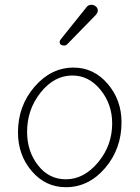

<svg xmlns="http://www.w3.org/2000/svg" viewBox="-20 -775 582 801"><path d="M248 -585Q229 -585 229 -600Q229 -606 235 -613L341 -745Q348 -755 361 -755Q372 -755 380 -748Q388 -741 388 -731Q388 -723 380 -713L260 -590Q255 -585 248 -585ZM255 6Q170 6 112.5 -61Q55 -128 55 -223Q55 -333 124 -413Q193 -493 287 -493Q371 -493 429 -425.5Q487 -358 487 -265Q487 -154 418.5 -74Q350 6 255 6ZM255 -27Q330 -27 389 -97.5Q448 -168 448 -260Q448 -340 399.5 -400Q351 -460 282 -460Q206 -460 149.5 -389Q93 -318 93 -225Q93 -144 138.5 -85.5Q184 -27 255 -27Z"/></svg>

Font: Comic Neue Light
Style: Regular
Weight: 300
Designer: Craig Rozynski
Foundry: Craig Rozynski
Version: Version 2.003